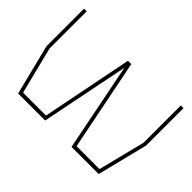

<svg xmlns="http://www.w3.org/2000/svg" viewBox="-129 -981 1261 1261"><g transform="rotate(45 502.0 -350.0)"><path d="M876 0H624L502 -613L379 0H128L40 -352V-700H65V-354L147 -27H360L486 -662H517L644 -27H857L939 -354V-700H964V-352Z"/></g></svg>

Font: Turret Road ExtraLight
Style: Regular
Weight: 275
Designer: Noponies
Foundry: Noponies
Version: Version 1.001; ttfautohint (v1.8)